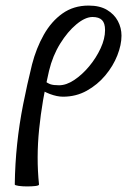

<svg xmlns="http://www.w3.org/2000/svg" viewBox="-20 -445 486 689"><path d="M33 217Q34 143 41.5 72Q49 1 63 -70Q77 -141 95 -214Q110 -272 137 -320Q164 -368 204 -396.5Q244 -425 298 -425Q338 -425 364 -409.5Q390 -394 403 -369.5Q416 -345 416 -317Q416 -284 401 -246Q386 -208 358 -174.5Q330 -141 291.5 -119.5Q253 -98 206 -98Q185 -98 159.5 -107.5Q134 -117 111 -134L135 -158Q151 -146 161.5 -142.5Q172 -139 192 -139Q218 -139 246.5 -158Q275 -177 300 -207Q325 -237 341 -271.5Q357 -306 357 -337Q357 -362 346 -373Q335 -384 312 -384Q286 -384 254.5 -358Q223 -332 196 -288.5Q169 -245 156 -191Q131 -85 120.5 18Q110 121 120 217Q120 221 107 222.5Q94 224 77 224Q60 224 46.5 222Q33 220 33 217Z"/></svg>

Font: Junicode VF
Style: Italic
Weight: 400
Italic angle: -11°
Designer: Peter S. Baker
Version: Version 2.209